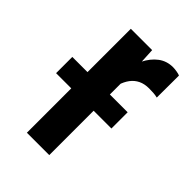

<svg xmlns="http://www.w3.org/2000/svg" viewBox="-166 -614 690 690"><g transform="rotate(45 179.0 -269.0)"><path d="M210.4 -426.3V0H96.7V-528.3H205.1ZM337.9 -531.7 337.4 -419.4Q327.6 -421.9 316.7 -422.6Q305.7 -423.3 294.9 -423.3Q271.5 -423.3 254.4 -415Q237.3 -406.7 225.6 -391.1Q213.9 -375.5 207.3 -353.5Q200.7 -331.5 199.2 -303.7L174.8 -302.7Q174.8 -352.5 182.6 -395.3Q190.4 -438 206.3 -470Q222.2 -502 246.1 -520Q270 -538.1 301.8 -538.1Q310.5 -538.1 321.8 -536.1Q333 -534.2 337.9 -531.7ZM300.8 -308.1V-225.6H19.5V-308.1Z"/></g></svg>

Font: Roboto Condensed Medium
Style: Regular
Weight: 500
Designer: Christian Robertson
Foundry: Google
Version: Version 3.0